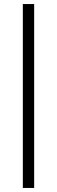

<svg xmlns="http://www.w3.org/2000/svg" viewBox="-20 -740 283 950"><path d="M93 190H149V-720H93Z"/></svg>

Font: Fixel Display Light
Style: Regular
Weight: 300
Designer: AlfaBravo + MacPaw
Foundry: Kyrylo Tkachov, Marchela Mozhyna, Serhii Makarenko, Maria Weinstein, Zakhar Kryvoshyya
Version: Version 1.211